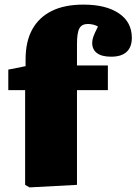

<svg xmlns="http://www.w3.org/2000/svg" viewBox="-20 -802 592 833"><path d="M108 11 89 0V-411H16V-500L91 -515V-544Q91 -622 120 -674.5Q149 -727 204.5 -754.5Q260 -782 342 -782Q440 -782 496 -744Q552 -706 552 -638Q552 -598 529.5 -577Q507 -556 462 -556Q422 -556 401 -571.5Q380 -587 380 -616Q380 -629 385 -643Q390 -657 405 -687Q397 -692 385 -695Q373 -698 361 -698Q335 -698 324.5 -679Q314 -660 314 -611V-518H448V-411H314V0Z"/></svg>

Font: Literata 18pt Black
Style: Regular
Weight: 900
Designer: Latin by Veronika Burian and Jose Scaglione. Greek by Irene Vlachou. Cyrillic by Vera Evstafieva.
Foundry: TypeTogether
Version: Version 3.103;gftools[0.9.29]